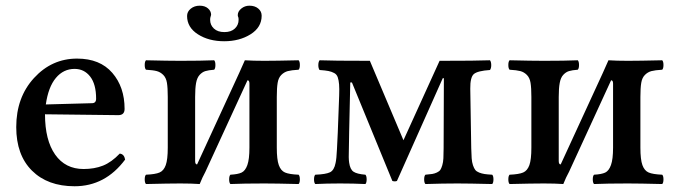

<svg xmlns="http://www.w3.org/2000/svg" viewBox="-20 -645 2381 675"><path d="M141.1 -277.8 303.2 -282.2Q317.9 -282.2 317.9 -297.9Q317.9 -349.1 296.9 -376Q275.9 -402.8 242.2 -402.8Q203.1 -402.8 176.5 -371.1Q149.9 -339.4 141.1 -277.8ZM400.9 -105Q416.5 -103.5 419.9 -84Q350.1 9.8 242.2 9.8Q147.5 9.8 92.3 -45.2Q37.1 -100.1 37.1 -198.2Q37.1 -302.7 99.6 -370.8Q162.1 -439 251 -439Q331.5 -439 374.8 -388.9Q418 -338.9 418 -262.2Q418 -240.2 396 -240.2L138.2 -243.2Q138.2 -152.3 173.8 -101.6Q209.5 -50.8 273.9 -50.8Q312 -50.8 342 -62.7Q372.1 -74.7 400.9 -105Z M672.9 -66.9 820.8 -388.2Q839.4 -428.7 840.8 -433.1Q869.1 -431.2 909.2 -431.2Q947.8 -431.2 1029.8 -433.1Q1034.2 -428.7 1034.2 -416.5Q1034.2 -404.3 1029.8 -399.9Q1004.4 -398.4 991.7 -395Q979 -391.6 969 -381.6Q959 -371.6 956.1 -353.8Q953.1 -335.9 953.1 -304.2V-126Q953.1 -84 960.2 -64.5Q967.3 -44.9 981.9 -38.6Q996.6 -32.2 1029.8 -30.8Q1034.2 -26.4 1034.2 -14.4Q1034.2 -2.4 1029.8 2Q949.7 0 909.2 0Q835.9 0 790 2Q785.6 -2.4 785.6 -14.4Q785.6 -26.4 790 -30.8Q816.4 -32.2 829.3 -38.3Q842.3 -44.4 849.6 -64.7Q856.9 -85 856.9 -126V-351.1Q856.9 -362.8 850.1 -362.8L702.1 -41Q691.4 -21.5 682.1 2Q653.8 0 613.8 0Q573.2 0 493.2 2Q488.8 -2.4 488.8 -14.4Q488.8 -26.4 493.2 -30.8Q526.4 -32.2 541 -38.6Q555.7 -44.9 562.7 -64.5Q569.8 -84 569.8 -126V-304.2Q569.8 -335.9 566.9 -353.8Q564 -371.6 554 -381.6Q543.9 -391.6 531.2 -395Q518.6 -398.4 493.2 -399.9Q488.8 -404.3 488.8 -416.5Q488.8 -428.7 493.2 -433.1Q571.3 -431.2 613.8 -431.2Q687 -431.2 732.9 -433.1Q737.3 -428.7 737.3 -416.5Q737.3 -404.3 732.9 -399.9Q712.9 -398.4 701.9 -395Q690.9 -391.6 681.9 -381.8Q672.9 -372.1 669.4 -353.5Q666 -335 666 -304.2V-79.1Q666 -66.9 672.9 -66.9ZM899.9 -589.8Q899.9 -548.8 860.8 -524.4Q821.8 -500 768.1 -500Q713.9 -500 675.8 -524.4Q637.7 -548.8 637.7 -588.9Q637.7 -604 650.6 -614.5Q663.6 -625 682.1 -625Q700.2 -625 711.2 -615.5Q722.2 -606 722.2 -592.8Q722.2 -591.3 719.7 -584Q718.8 -581.1 718.8 -575.2Q718.8 -557.1 731.9 -544.7Q745.1 -532.2 769 -532.2Q792.5 -532.2 805.7 -544.7Q818.8 -557.1 818.8 -575.2Q818.8 -581.1 817.9 -584Q815.9 -587.9 815.9 -591.8Q815.9 -605 828.4 -615Q840.8 -625 856.9 -625Q876 -625 887.9 -615Q899.9 -605 899.9 -589.8Z M1088.4 2Q1084 -2.4 1084 -14.4Q1084 -26.4 1088.4 -30.8Q1125.5 -32.2 1140.1 -39.3Q1154.8 -46.4 1159.7 -71.8Q1163.1 -86.4 1164.6 -120.1Q1165 -125 1167.5 -179.2L1172.4 -309.1Q1173.3 -334 1172.1 -348.4Q1170.9 -362.8 1167.5 -373Q1164.1 -383.3 1155 -388.2Q1146 -393.1 1135 -395.3Q1124 -397.5 1103.5 -398.9Q1099.1 -404.8 1099.1 -416Q1099.1 -427.2 1103.5 -433.1Q1146.5 -431.2 1280.3 -431.2L1398.4 -151.9L1525.4 -431.2Q1656.7 -431.2 1702.6 -433.1Q1707 -427.2 1707 -416Q1707 -404.8 1702.6 -398.9Q1659.2 -396 1646 -384.8Q1632.8 -373.5 1633.3 -333L1636.7 -124Q1637.2 -102.5 1638.2 -88.6Q1639.2 -74.7 1642.8 -64Q1646.5 -53.2 1650.9 -47.6Q1655.3 -42 1664.6 -38.3Q1673.8 -34.7 1683.6 -33.2Q1693.4 -31.7 1710.4 -30.8Q1714.8 -26.4 1714.8 -14.4Q1714.8 -2.4 1710.4 2Q1626.5 0 1588.4 0Q1537.1 0 1475.6 2Q1471.2 -2.4 1471.2 -14.4Q1471.2 -26.4 1475.6 -30.8Q1491.2 -32.2 1499.5 -33.4Q1507.8 -34.7 1516.1 -38.6Q1524.4 -42.5 1528.1 -47.9Q1531.7 -53.2 1534.9 -64Q1538.1 -74.7 1538.8 -88.6Q1539.6 -102.5 1539.6 -124L1540.5 -370.1H1536.6L1375.5 -8.8Q1368.2 -5.9 1359.4 -8.8L1217.3 -355H1211.4L1207.5 -181.2Q1207.5 -168.9 1207 -148.7Q1206.5 -128.4 1206.5 -120.1Q1205.1 -88.9 1207.5 -73.2Q1210.9 -49.3 1222.9 -41.3Q1234.9 -33.2 1264.6 -30.8Q1269 -26.4 1269 -14.4Q1269 -2.4 1264.6 2Q1222.7 0 1175.3 0Q1128.4 0 1088.4 2Z M1951.2 -66.9 2099.1 -388.2Q2117.7 -428.7 2119.1 -433.1Q2147.5 -431.2 2187.5 -431.2Q2226.1 -431.2 2308.1 -433.1Q2312.5 -428.7 2312.5 -416.5Q2312.5 -404.3 2308.1 -399.9Q2282.7 -398.4 2270 -395Q2257.3 -391.6 2247.3 -381.6Q2237.3 -371.6 2234.4 -353.8Q2231.4 -335.9 2231.4 -304.2V-126Q2231.4 -84 2238.5 -64.5Q2245.6 -44.9 2260.3 -38.6Q2274.9 -32.2 2308.1 -30.8Q2312.5 -26.4 2312.5 -14.4Q2312.5 -2.4 2308.1 2Q2228 0 2187.5 0Q2114.3 0 2068.4 2Q2064 -2.4 2064 -14.4Q2064 -26.4 2068.4 -30.8Q2094.7 -32.2 2107.7 -38.3Q2120.6 -44.4 2127.9 -64.7Q2135.3 -85 2135.3 -126V-351.1Q2135.3 -362.8 2128.4 -362.8L1980.5 -41Q1969.7 -21.5 1960.4 2Q1932.1 0 1892.1 0Q1851.6 0 1771.5 2Q1767.1 -2.4 1767.1 -14.4Q1767.1 -26.4 1771.5 -30.8Q1804.7 -32.2 1819.3 -38.6Q1834 -44.9 1841.1 -64.5Q1848.1 -84 1848.1 -126V-304.2Q1848.1 -335.9 1845.2 -353.8Q1842.3 -371.6 1832.3 -381.6Q1822.3 -391.6 1809.6 -395Q1796.9 -398.4 1771.5 -399.9Q1767.1 -404.3 1767.1 -416.5Q1767.1 -428.7 1771.5 -433.1Q1849.6 -431.2 1892.1 -431.2Q1965.3 -431.2 2011.2 -433.1Q2015.6 -428.7 2015.6 -416.5Q2015.6 -404.3 2011.2 -399.9Q1991.2 -398.4 1980.2 -395Q1969.2 -391.6 1960.2 -381.8Q1951.2 -372.1 1947.8 -353.5Q1944.3 -335 1944.3 -304.2V-79.1Q1944.3 -66.9 1951.2 -66.9Z"/></svg>

Font: Common Serif Medium
Style: Regular
Weight: 500
Designer: Philipp H. Poll, Khaled Hosny
Foundry: Stefan Peev, Context Ltd.
Version: Version 1.026